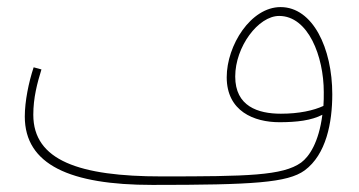

<svg xmlns="http://www.w3.org/2000/svg" viewBox="-20 -501 1013 542"><path d="M410 21C694 21 792 15 840 -20C901 -65 918 -155 918 -235C918 -365 863 -481 772 -481C688 -481 620 -373 620 -283C620 -187 697 -156 769 -156C818 -156 859 -161 890 -177C880 -99 853 -59 830 -42C778 -5 679 -3 436 -3C204 -3 74 -48 74 -177C74 -225 85 -266 97 -305L75 -311C61 -269 50 -215 50 -172C50 -36 178 21 410 21ZM644 -285C644 -369 709 -456 768 -456C850 -456 894 -342 894 -241C894 -227 894 -214 893 -202C865 -189 824 -180 773 -180C708 -180 644 -201 644 -285Z"/></svg>

Font: Noto Sans Arabic Thin
Style: Regular
Weight: 100
Designer: Monotype Design Team, Nadine Chahine, Nizar Qandah and Khaled Hosny
Foundry: Monotype Imaging Inc.
Version: Version 2.012